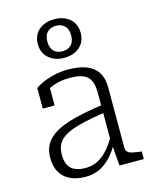

<svg xmlns="http://www.w3.org/2000/svg" viewBox="-122 -898 795 990"><g transform="rotate(-15 275.5 -402.5)"><path d="M394 -326V-285Q329 -275 282 -264.5Q235 -254 204 -241.5Q173 -229 154.5 -212.5Q136 -196 128.5 -175.5Q121 -155 121 -130Q121 -97 132 -75.5Q143 -54 166 -43.5Q189 -33 222 -33Q261 -33 291 -49.5Q321 -66 346.5 -96Q372 -126 393 -166L394 -116Q374 -79 347 -50Q320 -21 287 -5Q254 11 212 11Q165 11 130.5 -5Q96 -21 77.5 -52.5Q59 -84 59 -129Q59 -172 77 -203Q95 -234 134 -257Q173 -280 237 -296.5Q301 -313 394 -326ZM394 0 385 -116 383 -120V-392Q383 -433 371.5 -457Q360 -481 334 -492Q308 -503 264 -503Q211 -503 174.5 -489Q138 -475 118 -457Q116 -463 117.5 -469.5Q119 -476 123.5 -482Q128 -488 135 -492Q142 -496 151 -496V-386H88V-496Q103 -507 128.5 -518.5Q154 -530 189 -538.5Q224 -547 266 -547Q305 -547 337.5 -539.5Q370 -532 393.5 -515Q417 -498 429.5 -471Q442 -444 442 -404V-81Q442 -67 451 -59Q460 -51 477 -47.5Q494 -44 518 -41L524 -40V0ZM200 -713Q200 -679 217.5 -662Q235 -645 264 -645Q292 -645 309.5 -662Q327 -679 327 -713Q327 -747 309.5 -764Q292 -781 264 -781Q235 -781 217.5 -764Q200 -747 200 -713ZM378 -713Q378 -682 364 -659Q350 -636 324 -623Q298 -610 263 -610Q229 -610 203.5 -623Q178 -636 163.5 -659Q149 -682 149 -713Q149 -744 163 -767Q177 -790 203 -803Q229 -816 263 -816Q298 -816 324 -803Q350 -790 364 -767Q378 -744 378 -713Z"/></g></svg>

Font: Roboto Serif SemiCondensed ExtraLight
Style: Regular
Weight: 250
Width: 4
Designer: Greg Gazdowicz
Foundry: Commercial Type
Version: Version 1.007